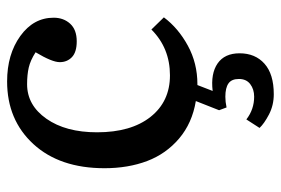

<svg xmlns="http://www.w3.org/2000/svg" viewBox="-145 -416 790 540"><g transform="rotate(-90 250.0 -146.0)"><path d="M283.2 14.2H280.8L264.2 57.1Q313 51.3 341.6 71Q370.1 90.8 370.1 132.8Q370.1 176.8 340.8 202.9Q311.5 229 254.9 229Q224.1 229 198.2 215.6Q172.4 202.1 160.2 189L184.1 151.9Q212.4 173.8 248 173.8Q269 173.8 283.4 162.8Q297.9 151.9 297.9 130.9Q297.9 110.4 285.4 101.6Q272.9 92.8 248 92.8Q233.4 92.8 217.8 96.2L210 75.2L235.8 9.8Q173.8 -0.5 130.6 -37.1Q87.4 -73.7 67.1 -127.2Q46.9 -180.7 46.9 -247.1Q46.9 -373 114.7 -447Q182.6 -521 291 -521Q367.2 -521 418.7 -483.9Q470.2 -446.8 470.2 -390.1Q470.2 -362.3 453.4 -343.8Q436.5 -325.2 403.8 -325.2Q373.5 -325.2 359.4 -338.6Q345.2 -352.1 345.2 -373Q345.2 -394.5 373 -440.9Q350.1 -455.6 329.8 -460.2Q309.6 -464.8 283.2 -464.8Q224.1 -464.8 186 -410.4Q147.9 -356 147.9 -268.1Q147.9 -172.4 191.2 -117.7Q234.4 -63 308.1 -63Q384.8 -63 437 -115.2L471.2 -80.1Q440.9 -39.6 391.6 -12.7Q342.3 14.2 283.2 14.2Z"/></g></svg>

Font: Literata Book
Style: Regular
Weight: 400
Designer: Latin by Veronika Burian and Jose Scaglione. Greek by Irene Vlachou. Cyrillic by Vera Evstafieva
Foundry: TypeTogether
Version: Version 2.003;PS 002.003;hotconv 1.0.88;makeotf.lib2.5.64775